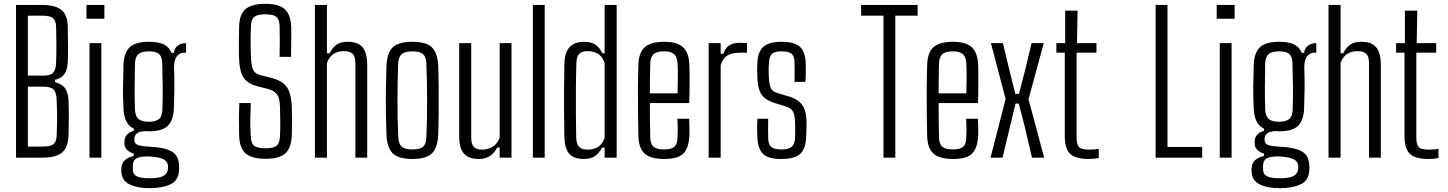

<svg xmlns="http://www.w3.org/2000/svg" viewBox="-20 -826 7587 1006"><path d="M64 0V-800H200Q271 -800 303 -773Q335 -746 335 -683Q336 -624 336.5 -582.5Q337 -541 335 -501Q333 -461 318 -438.5Q303 -416 269 -408V-395Q305 -386 321 -363.5Q337 -341 339 -301Q341 -250 340.5 -208.5Q340 -167 339 -117Q337 -54 305.5 -27Q274 0 203 0ZM126 -430H210Q246 -430 259.5 -446Q273 -462 274 -501Q276 -551 275.5 -593Q275 -635 274 -685Q273 -718 257.5 -731Q242 -744 200 -744H126ZM126 -58H203Q245 -58 260.5 -71Q276 -84 277 -117Q279 -167 279 -208.5Q279 -250 277 -300Q276 -341 261 -356.5Q246 -372 206 -372H126Z M433 -728V-800H527V-728ZM449 0V-600H511V0Z M764 160Q700 160 659.5 140.5Q619 121 616 76Q616 71 615.5 65.5Q615 60 616 55Q617 26 637.5 10.5Q658 -5 681 -9V-21Q634 -36 632 -72V-88Q633 -108 647.5 -122.5Q662 -137 681 -140V-152Q654 -165 641.5 -191Q629 -217 627 -257Q624 -316 624.5 -369.5Q625 -423 627 -487Q630 -552 660.5 -579.5Q691 -607 760 -607Q810 -607 838 -593.5Q866 -580 879 -549H891Q893 -572 910.5 -586Q928 -600 955 -600V-550H946Q921 -550 906.5 -531Q892 -512 892 -474Q894 -416 893.5 -362Q893 -308 891 -257Q888 -194 858.5 -166Q829 -138 760 -138Q755 -138 750.5 -138.5Q746 -139 742 -139Q711 -138 697.5 -127Q684 -116 684 -98V-92Q684 -72 704.5 -65.5Q725 -59 767 -57Q839 -54 877.5 -33.5Q916 -13 918 40Q920 52 918 65Q916 120 872.5 140Q829 160 764 160ZM760 -188Q794 -188 812 -201.5Q830 -215 831 -254Q833 -311 832.5 -368Q832 -425 830 -493Q829 -529 813.5 -543Q798 -557 760 -557Q722 -557 705 -542.5Q688 -528 687 -491Q686 -424 685.5 -368Q685 -312 687 -253Q689 -215 707 -201.5Q725 -188 760 -188ZM765 108Q812 108 834 97Q856 86 860 61Q861 51 860 40Q857 18 835 7.5Q813 -3 764 -6Q717 -8 696.5 3Q676 14 676 42V63Q676 87 696.5 97.5Q717 108 765 108Z M1372 6Q1299 6 1267 -22Q1235 -50 1233 -116Q1232 -163 1232 -200.5Q1232 -238 1234 -286H1294Q1292 -240 1291.5 -198Q1291 -156 1294 -111Q1295 -75 1312 -62Q1329 -49 1371 -49Q1412 -49 1428.5 -62Q1445 -75 1447 -111Q1449 -145 1448.5 -188Q1448 -231 1447 -266Q1446 -311 1431.5 -331.5Q1417 -352 1380 -361L1333 -373Q1276 -387 1255 -421Q1234 -455 1232 -530Q1231 -565 1231.5 -604.5Q1232 -644 1233 -685Q1234 -750 1266 -778Q1298 -806 1371 -806Q1441 -806 1472 -778Q1503 -750 1506 -684Q1506 -650 1506 -611Q1506 -572 1505 -528H1445Q1446 -576 1446 -614.5Q1446 -653 1445 -689Q1444 -725 1428 -738Q1412 -751 1371 -751Q1329 -751 1312.5 -738Q1296 -725 1295 -689Q1293 -648 1293 -610Q1293 -572 1295 -530Q1296 -481 1306.5 -460Q1317 -439 1345 -432L1390 -421Q1434 -411 1459.5 -393Q1485 -375 1496 -344.5Q1507 -314 1509 -266Q1510 -230 1510 -190Q1510 -150 1509 -116Q1506 -50 1474.5 -22Q1443 6 1372 6Z M1630 0V-800H1693V-547H1707Q1723 -578 1744 -592.5Q1765 -607 1803 -607Q1855 -607 1879 -579Q1903 -551 1904 -491V0H1842V-495Q1842 -529 1828 -543.5Q1814 -558 1783 -558Q1715 -558 1693 -496V0Z M2141 7Q2068 7 2038 -22.5Q2008 -52 2005 -119Q2003 -163 2002 -226.5Q2001 -290 2002 -357Q2003 -424 2005 -481Q2008 -549 2038 -578Q2068 -607 2141 -607Q2214 -607 2243.5 -577.5Q2273 -548 2276 -481Q2278 -430 2278.5 -367.5Q2279 -305 2278.5 -240.5Q2278 -176 2276 -119Q2273 -52 2243 -22.5Q2213 7 2141 7ZM2141 -43Q2182 -43 2197.5 -58Q2213 -73 2214 -107Q2218 -198 2218 -296.5Q2218 -395 2214 -493Q2213 -528 2196.5 -542.5Q2180 -557 2141 -557Q2101 -557 2084.5 -542Q2068 -527 2066 -491Q2063 -406 2062.5 -305.5Q2062 -205 2067 -109Q2068 -73 2084.5 -58Q2101 -43 2141 -43Z M2489 7Q2437 7 2411.5 -20.5Q2386 -48 2386 -110V-600H2449V-105Q2449 -71 2462.5 -56.5Q2476 -42 2507 -42Q2538 -42 2562.5 -58Q2587 -74 2598 -104V-600H2660V0H2598V-53H2585Q2569 -22 2545 -7.5Q2521 7 2489 7Z M2772 0V-800H2834V0Z M3148 -800H3211V0H3148V-53H3135Q3119 -23 3097 -8Q3075 7 3039 7Q2987 7 2963 -20Q2939 -47 2937 -109Q2936 -169 2935.5 -236Q2935 -303 2935.5 -369Q2936 -435 2937 -491Q2939 -554 2965.5 -580.5Q2992 -607 3041 -607Q3077 -607 3099 -592.5Q3121 -578 3136 -547H3148ZM3059 -42Q3091 -42 3114 -56.5Q3137 -71 3148 -104V-496Q3137 -529 3114 -543.5Q3091 -558 3059 -558Q3028 -558 3014.5 -543.5Q3001 -529 3000 -496Q2998 -431 2997.5 -361Q2997 -291 2997.5 -225Q2998 -159 2999 -108Q3000 -70 3015 -56Q3030 -42 3059 -42Z M3529 -204H3591Q3592 -185 3592.5 -156.5Q3593 -128 3592 -112Q3588 -48 3559.5 -20.5Q3531 7 3461 7Q3389 7 3358 -21Q3327 -49 3325 -112Q3324 -164 3323 -229Q3322 -294 3322.5 -361Q3323 -428 3325 -487Q3327 -552 3359 -579.5Q3391 -607 3460 -607Q3529 -607 3559 -578.5Q3589 -550 3592 -489Q3593 -478 3593 -444.5Q3593 -411 3593 -368.5Q3593 -326 3591 -286H3385Q3385 -242 3385.5 -196.5Q3386 -151 3387 -106Q3388 -70 3405 -56.5Q3422 -43 3459 -43Q3497 -43 3513 -56.5Q3529 -70 3530 -106Q3531 -121 3531 -148.5Q3531 -176 3529 -204ZM3460 -557Q3420 -557 3404 -541.5Q3388 -526 3387 -494Q3386 -456 3385.5 -417.5Q3385 -379 3385 -337H3530Q3531 -369 3531.5 -401Q3532 -433 3531.5 -458Q3531 -483 3530 -494Q3528 -529 3511 -543Q3494 -557 3460 -557Z M3693 0V-600H3756V-544H3770Q3781 -576 3802 -589Q3823 -602 3859 -602Q3867 -602 3875.5 -601Q3884 -600 3894 -600V-550H3860Q3816 -550 3791.5 -535.5Q3767 -521 3756 -485V0Z M4073 7Q4004 7 3977 -20.5Q3950 -48 3948 -112Q3947 -135 3947 -156.5Q3947 -178 3949 -204H4005Q4004 -173 4004.5 -148.5Q4005 -124 4005 -106Q4005 -70 4020.5 -56.5Q4036 -43 4073 -43Q4111 -43 4128 -56.5Q4145 -70 4146 -106Q4147 -148 4146 -182Q4145 -222 4135.5 -240.5Q4126 -259 4096 -269L4046 -284Q4009 -295 3988 -311.5Q3967 -328 3958 -355.5Q3949 -383 3948 -427Q3947 -447 3947 -459.5Q3947 -472 3948 -488Q3949 -551 3977.5 -579Q4006 -607 4076 -607Q4144 -607 4172.5 -579.5Q4201 -552 4202 -487Q4202 -476 4202 -447Q4202 -418 4200 -397H4143Q4144 -423 4143.5 -450Q4143 -477 4143 -495Q4143 -530 4128.5 -543.5Q4114 -557 4076 -557Q4040 -557 4025 -544Q4010 -531 4009 -494Q4008 -483 4007.5 -466.5Q4007 -450 4008 -433Q4009 -394 4016.5 -370Q4024 -346 4058 -337L4106 -323Q4158 -309 4182 -277.5Q4206 -246 4206 -183Q4206 -162 4205.5 -147Q4205 -132 4204 -110Q4202 -48 4173.5 -20.5Q4145 7 4073 7Z M4609 0V-744H4492V-800H4788V-744H4671V0Z M5042 -204H5104Q5105 -185 5105.5 -156.5Q5106 -128 5105 -112Q5101 -48 5072.5 -20.5Q5044 7 4974 7Q4902 7 4871 -21Q4840 -49 4838 -112Q4837 -164 4836 -229Q4835 -294 4835.5 -361Q4836 -428 4838 -487Q4840 -552 4872 -579.5Q4904 -607 4973 -607Q5042 -607 5072 -578.5Q5102 -550 5105 -489Q5106 -478 5106 -444.5Q5106 -411 5106 -368.5Q5106 -326 5104 -286H4898Q4898 -242 4898.5 -196.5Q4899 -151 4900 -106Q4901 -70 4918 -56.5Q4935 -43 4972 -43Q5010 -43 5026 -56.5Q5042 -70 5043 -106Q5044 -121 5044 -148.5Q5044 -176 5042 -204ZM4973 -557Q4933 -557 4917 -541.5Q4901 -526 4900 -494Q4899 -456 4898.5 -417.5Q4898 -379 4898 -337H5043Q5044 -369 5044.5 -401Q5045 -433 5044.5 -458Q5044 -483 5043 -494Q5041 -529 5024 -543Q5007 -557 4973 -557Z M5170 0 5249 -307 5172 -600H5235L5266 -470L5300 -334H5319L5354 -470L5385 -600H5449L5369 -306L5451 0H5387L5350 -159L5318 -283H5301L5271 -159L5233 0Z M5685 7Q5615 7 5587 -20Q5559 -47 5559 -113V-550H5515V-600H5561V-770H5626L5623 -600H5725V-550H5621V-106Q5621 -69 5633.5 -55.5Q5646 -42 5687 -42Q5702 -42 5712.5 -43Q5723 -44 5737 -46V2Q5712 7 5685 7Z M6035 0V-800H6097V-56H6279V0Z M6355 -728V-800H6449V-728ZM6371 0V-600H6433V0Z M6686 160Q6622 160 6581.5 140.5Q6541 121 6538 76Q6538 71 6537.5 65.5Q6537 60 6538 55Q6539 26 6559.5 10.5Q6580 -5 6603 -9V-21Q6556 -36 6554 -72V-88Q6555 -108 6569.5 -122.5Q6584 -137 6603 -140V-152Q6576 -165 6563.5 -191Q6551 -217 6549 -257Q6546 -316 6546.5 -369.5Q6547 -423 6549 -487Q6552 -552 6582.5 -579.5Q6613 -607 6682 -607Q6732 -607 6760 -593.5Q6788 -580 6801 -549H6813Q6815 -572 6832.5 -586Q6850 -600 6877 -600V-550H6868Q6843 -550 6828.5 -531Q6814 -512 6814 -474Q6816 -416 6815.5 -362Q6815 -308 6813 -257Q6810 -194 6780.5 -166Q6751 -138 6682 -138Q6677 -138 6672.5 -138.5Q6668 -139 6664 -139Q6633 -138 6619.5 -127Q6606 -116 6606 -98V-92Q6606 -72 6626.5 -65.5Q6647 -59 6689 -57Q6761 -54 6799.5 -33.5Q6838 -13 6840 40Q6842 52 6840 65Q6838 120 6794.5 140Q6751 160 6686 160ZM6682 -188Q6716 -188 6734 -201.5Q6752 -215 6753 -254Q6755 -311 6754.5 -368Q6754 -425 6752 -493Q6751 -529 6735.5 -543Q6720 -557 6682 -557Q6644 -557 6627 -542.5Q6610 -528 6609 -491Q6608 -424 6607.5 -368Q6607 -312 6609 -253Q6611 -215 6629 -201.5Q6647 -188 6682 -188ZM6687 108Q6734 108 6756 97Q6778 86 6782 61Q6783 51 6782 40Q6779 18 6757 7.5Q6735 -3 6686 -6Q6639 -8 6618.5 3Q6598 14 6598 42V63Q6598 87 6618.5 97.5Q6639 108 6687 108Z M6941 0V-800H7004V-547H7018Q7034 -578 7055 -592.5Q7076 -607 7114 -607Q7166 -607 7190 -579Q7214 -551 7215 -491V0H7153V-495Q7153 -529 7139 -543.5Q7125 -558 7094 -558Q7026 -558 7004 -496V0Z M7465 7Q7395 7 7367 -20Q7339 -47 7339 -113V-550H7295V-600H7341V-770H7406L7403 -600H7505V-550H7401V-106Q7401 -69 7413.5 -55.5Q7426 -42 7467 -42Q7482 -42 7492.5 -43Q7503 -44 7517 -46V2Q7492 7 7465 7Z"/></svg>

Font: Big Shoulders Text Light
Style: Regular
Weight: 300
Designer: Patric King
Foundry: XO Type Co
Version: Version 1.000; ttfautohint (v1.8.2)